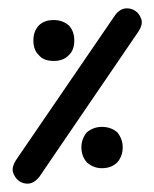

<svg xmlns="http://www.w3.org/2000/svg" viewBox="-20 -258 370 460"><path d="M261 131Q274 116 274 95Q274 75 261 59Q246 46 224 46Q204 46 188 59Q175 75 175 95Q175 116 188 131Q204 145 224 145Q247 145 261 131ZM26 176Q35 182 46 182Q61 182 74 166L312 -183Q322 -198 319 -211Q314 -226 304 -232Q295 -238 284 -238Q268 -238 256 -222L18 126Q8 142 11 154Q15 168 26 176ZM73 -126Q84 -112 109 -112Q132 -112 145 -126Q158 -138 158 -161Q158 -183 145 -197Q130 -210 109 -210Q86 -210 73 -197Q60 -183 60 -161Q60 -138 73 -126Z"/></svg>

Font: Sangu Suruhee
Style: Regular
Weight: 400
Designer: Hasan Shazil
Foundry: Thaana Type Foundry
Version: Version 1.010